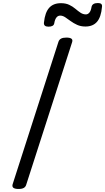

<svg xmlns="http://www.w3.org/2000/svg" viewBox="-20 -1233 693 1267"><path d="M102 14Q80 14 69.5 7Q59 0 63 -16L366 -958Q371 -972 383.5 -978.5Q396 -985 418 -985Q441 -985 451 -978Q461 -971 456 -955L153 -14Q149 0 137 7Q125 14 102 14ZM300 -1057Q267 -1057 270 -1084Q277 -1151 304.5 -1181.5Q332 -1212 382 -1212Q414 -1212 437 -1201Q460 -1190 477.5 -1175Q495 -1160 511.5 -1149Q528 -1138 547 -1138Q560 -1138 570 -1150Q580 -1162 584 -1187Q589 -1213 626 -1213Q642 -1213 648.5 -1206.5Q655 -1200 653 -1187Q647 -1120 620 -1089Q593 -1058 544 -1058Q513 -1058 489 -1069Q465 -1080 446 -1094Q427 -1108 410.5 -1119Q394 -1130 377 -1130Q362 -1130 352 -1117Q342 -1104 338 -1079Q336 -1068 326.5 -1062.5Q317 -1057 300 -1057Z"/></svg>

Font: Playwrite NO
Style: Regular
Weight: 400
Designer: Veronika Burian, José Scaglione
Foundry: TypeTogether
Version: Version 1.002